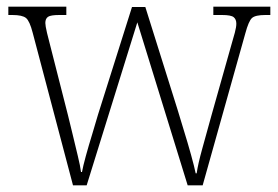

<svg xmlns="http://www.w3.org/2000/svg" viewBox="-20 -556 833 576"><path d="M78 -458Q69 -493 58 -502Q47 -511 17 -511H5V-536H179V-511H158Q132 -511 124 -505.5Q116 -500 116 -487Q116 -479 121 -457.5Q126 -436 130 -422L184 -210Q190 -186 198 -152.5Q206 -119 213.5 -88Q221 -57 223 -40H226Q229 -57 237.5 -88Q246 -119 256.5 -153Q267 -187 274 -212L376 -535H416L513 -226Q520 -202 531.5 -165Q543 -128 553 -92Q563 -56 567 -36H570Q574 -64 586.5 -109Q599 -154 615 -212L674 -421Q680 -441 684.5 -458Q689 -475 689 -485Q689 -498 681 -504.5Q673 -511 646 -511H620V-536H791V-511H776Q746 -511 736 -502Q726 -493 716 -456L588 0H543L392 -489L240 0H199Z"/></svg>

Font: Noto Serif Armenian SemiCondensed ExtraLight
Style: Regular
Weight: 200
Width: 4
Designer: Monotype Design Team
Foundry: Monotype Imaging Inc.
Version: Version 2.008; ttfautohint (v1.8.4.7-5d5b)